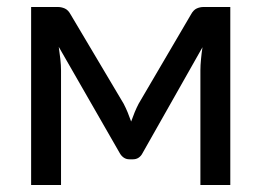

<svg xmlns="http://www.w3.org/2000/svg" viewBox="-20 -529 748 549"><path d="M333.5 -232.5Q339.5 -221 345 -207.8Q350.5 -194.5 355 -181.5Q359.5 -194.5 365 -207.8Q370.5 -221 376.5 -232.5L526 -487.5Q533 -500.5 542.5 -504.8Q552 -509 562 -509H638.5V0H553V-327.5Q553 -342 554.8 -360.2Q556.5 -378.5 559 -394L387.5 -91Q383.5 -83 376.5 -78.2Q369.5 -73.5 360.5 -73.5H350Q341 -73.5 334 -78.2Q327 -83 322.5 -91L148 -395Q150.5 -379 152.5 -360.5Q154.5 -342 154.5 -327.5V0H69V-509H145.5Q155.5 -509 165.2 -504.8Q175 -500.5 182 -487.5L333.5 -232.5Z"/></svg>

Font: Lato Medium
Style: Regular
Weight: 500
Designer: Lukasz Dziedzic
Foundry: tyPoland Lukasz Dziedzic
Version: Version 2.006; 2014-01-15